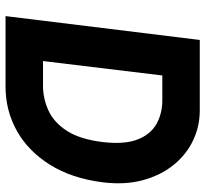

<svg xmlns="http://www.w3.org/2000/svg" viewBox="-44 -696 740 692"><g transform="rotate(90 326.0 -350.0)"><path d="M38 0 124 -700H378Q436 -700 487 -675.5Q538 -651 575 -605Q612 -559 629.5 -494.5Q647 -430 637 -350Q623 -239 574 -160.5Q525 -82 452 -41Q379 0 292 0ZM200 -135H289Q335 -135 378 -154.5Q421 -174 451.5 -221Q482 -268 492 -350Q501 -428 483 -475Q465 -522 427.5 -543.5Q390 -565 341 -565H252Z"/></g></svg>

Font: Haskoy ExtraBold
Style: Italic
Weight: 800
Designer: Ertekin Erdin
Foundry: Ertekin Erdin
Version: Version 2.000; ttfautohint (v1.8.4.7-5d5b)